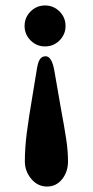

<svg xmlns="http://www.w3.org/2000/svg" viewBox="-20 -514 339 703"><path d="M114 -255 102 -182Q85 -82 78 -27Q71 28 71 77Q71 113 94.5 141Q118 169 152 169Q186 169 207.5 142Q229 115 229 77Q229 39 222.5 -4Q216 -47 203 -117Q200 -136 192.5 -177.5Q185 -219 179 -255Q170 -308 147 -308Q133 -308 125.5 -296Q118 -284 114 -255ZM70 -419Q70 -388 92 -366Q114 -344 145 -344Q176 -344 198 -366Q220 -388 220 -419Q220 -450 198 -472Q176 -494 145 -494Q114 -494 92 -472Q70 -450 70 -419Z"/></svg>

Font: EB Garamond ExtraBold
Style: Regular
Weight: 800
Designer: Georg Duffner and Octavio Pardo
Foundry: Georg Duffner
Version: Version 1.000